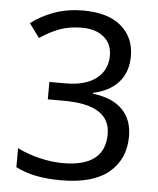

<svg xmlns="http://www.w3.org/2000/svg" viewBox="-53 -769 677 824"><g transform="rotate(5 286.0 -357.0)"><path d="M345 -376V-372Q429 -362 472 -318.5Q515 -275 515 -203Q515 -105 446.5 -47.5Q378 10 241 10Q182 10 135 1Q88 -8 45 -29V-111Q90 -89 142 -76.5Q194 -64 242 -64Q423 -64 423 -205Q423 -331 223 -331H154V-406H224Q310 -406 356.5 -442.5Q403 -479 403 -541Q403 -592 368 -621Q333 -650 273 -650Q220 -650 179 -635Q138 -620 93 -590L49 -650Q91 -683 148 -703.5Q205 -724 272 -724Q380 -724 436.5 -675.5Q493 -627 493 -547Q493 -477 453.5 -433.5Q414 -390 345 -376Z"/></g></svg>

Font: Noto Sans Arabic
Style: Regular
Weight: 400
Designer: Nadine Chahine
Foundry: Monotype Imaging Inc.
Version: Version 1.001